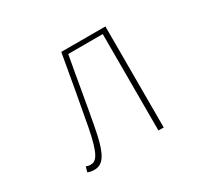

<svg xmlns="http://www.w3.org/2000/svg" viewBox="-145 -954 1290 1195"><g transform="rotate(-30 500.0 -356.5)"><path d="M218 13C283 13 321 -27 358 -232C387 -386 411 -538 440 -693H688V0H726V-726H409C378 -551 352 -400 321 -237C286 -53 255 -26 216 -26C205 -26 196 -28 185 -33L174 4C191 11 207 13 218 13Z"/></g></svg>

Font: Harano Aji Gothic ExtraLight
Style: Regular
Weight: 250
Foundry: Masamichi Hosoda
Version: HaranoAjiGothic-ExtraLight version 20230610;ttx 4.39.4